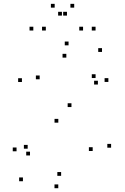

<svg xmlns="http://www.w3.org/2000/svg" viewBox="-20 -971 660 1013"><path d="M566.2 -191.8V-211.8H546.2V-191.8ZM357 -406.2V-426.2H337V-406.2ZM189.3 -552.7V-572.7H169.3V-552.7ZM330 -667V-687H310V-667ZM484.3 -559.3V-579.3H464.3V-559.3ZM496.5 -525V-545H476.5V-525ZM551.8 -538.7V-558.7H531.8V-538.7ZM518.2 -697V-717H498.2V-697ZM341.7 -731.8V-751.8H321.7V-731.8ZM95.7 -538.3V-558.3H75.7V-538.3ZM287.7 -323.8V-343.8H267.7V-323.8ZM469 -174.3V-194.3H449V-174.3ZM302.5 -43.3V-63.3H282.5V-43.3ZM138.3 -150.8V-170.8H118.3V-150.8ZM126 -186.5V-206.5H106V-186.5ZM67.3 -172.8V-192.8H47.3V-172.8ZM101 -14.8V-34.8H81V-14.8ZM287.5 22V2H267.5V22ZM221.8 -810V-830H201.8V-810ZM333.3 -888.7V-908.7H313.3V-888.7ZM306.7 -888.7V-908.7H286.7V-888.7ZM418.2 -810V-830H398.2V-810ZM484.2 -810V-830H464.2V-810ZM371.5 -930.7V-950.7H351.5V-930.7ZM268.5 -930.7V-950.7H248.5V-930.7ZM155.8 -810V-830H135.8V-810Z"/></svg>

Font: Monaspace Xenon Dots Var
Style: Regular
Weight: 400
Designer: Riley Cran and the Lettermatic Team
Version: Version 1.100 (Monaspace Xenon Dots)